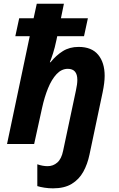

<svg xmlns="http://www.w3.org/2000/svg" viewBox="-20 -780 644 1040"><path d="M267.1 240.2Q243.7 240.2 220.5 236.6Q197.3 232.9 182.1 228V109.9Q211.4 120.1 237.8 120.1Q268.1 120.1 290.5 100.3Q313 80.6 321.8 37.1L391.1 -289.1Q398.9 -324.2 398.9 -347.2Q398.9 -407.2 347.2 -407.2Q313.5 -407.2 286.6 -378.7Q259.8 -350.1 240.2 -302Q220.7 -253.9 208 -195.8L165 0H18.1L141.1 -584H63L84 -681.2H162.1L179.2 -759.8H326.2L310.1 -681.2H456.1L435.1 -584H290L286.1 -564.9Q276.4 -519 267.3 -491.2Q258.3 -463.4 250 -442.9H253.9Q284.2 -480.5 320.6 -503.2Q356.9 -525.9 405.8 -525.9Q476.6 -525.9 511.7 -483.4Q546.9 -440.9 546.9 -369.1Q546.9 -333 536.1 -280.8L464.8 57.1Q454.1 108.9 431.2 150.4Q408.2 191.9 368.4 216.1Q328.6 240.2 267.1 240.2Z"/></svg>

Font: Open Sans
Style: Bold Italic
Weight: 700
Italic angle: -12°
Designer: Monotype Design Team
Foundry: Monotype Imaging Inc.
Version: Version 3.003; ttfautohint (v1.8.4)